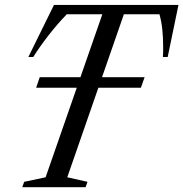

<svg xmlns="http://www.w3.org/2000/svg" viewBox="-20 -782 766 802"><path d="M131 -415.5 146 -459.5H584L568.5 -415.5ZM73 0 81 -22.5 170.5 -41.5 407.5 -722.5H259Q218 -680 181.8 -633.2Q145.5 -586.5 119 -544H98.5L205.5 -761.5H725.5L680.5 -544H660.5Q661.5 -555 661.5 -566.2Q661.5 -577.5 661.5 -588.5Q661.5 -622.5 658.2 -656.5Q655 -690.5 646 -722.5H497.5L261 -41.5L345.5 -22.5L337.5 0Z"/></svg>

Font: Libre Caslon Condensed
Style: Italic
Weight: 400
Italic angle: -22.583°
Designer: Pablo Impallari, Rodrigo Fuenzalida, Katja Schimmel, Ertekin Erdin
Foundry: Pablo Impallari, Rodrigo Fuenzalida
Version: Version 2.000;gftools[0.9.33]